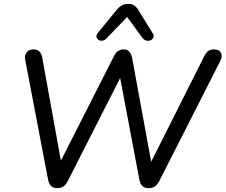

<svg xmlns="http://www.w3.org/2000/svg" viewBox="-20 -968 1169 995"><path d="M275 7Q256 7 244.5 -4.5Q233 -16 229 -38L111 -656Q106 -682 118 -697Q130 -712 154 -712Q172 -712 183.5 -701.5Q195 -691 199 -669L305 -83H269L570 -676Q579 -695 591.5 -703.5Q604 -712 622 -712Q639 -712 649.5 -701Q660 -690 665 -666L772 -83H740L1039 -678Q1048 -695 1059 -703.5Q1070 -712 1088 -712Q1116 -712 1125 -694Q1134 -676 1121 -651L805 -29Q795 -10 782 -1.5Q769 7 749 7Q729 7 717.5 -4.5Q706 -16 702 -38L597 -594H618L331 -29Q321 -10 308.5 -1.5Q296 7 275 7ZM531 -768Q521 -758 510 -757Q499 -756 490.5 -761.5Q482 -767 480 -776.5Q478 -786 487 -797L583 -915Q597 -932 611.5 -940Q626 -948 646 -948Q664 -948 677 -938.5Q690 -929 700 -911L770 -798Q779 -785 775 -774.5Q771 -764 761 -759.5Q751 -755 739 -757.5Q727 -760 718 -772L639 -880Z"/></svg>

Font: Nunito ExtraLight Medium
Style: Italic
Weight: 500
Italic angle: -9°
Version: Version 3.602